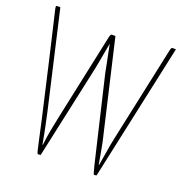

<svg xmlns="http://www.w3.org/2000/svg" viewBox="-128 -812 886 935"><g transform="rotate(20 314.5 -344.5)"><path d="M460 11Q458 11 454.5 -2Q451 -15 446 -34L342 -474Q342 -474 339 -489.5Q336 -505 331.5 -527.5Q327 -550 322.5 -572Q318 -594 315 -609.5Q312 -625 312 -625L306 -646Q304 -652 304 -656Q304 -660 310 -660H327L434 -200Q443 -164 447.5 -140Q452 -116 456 -94.5Q460 -73 465 -43H467Q473 -75 479 -115Q485 -155 495 -200L599 -686Q601 -692 602.5 -696Q604 -700 609 -700H626L473 9Q473 9 471.5 9.5Q470 10 467.5 10.5Q465 11 460 11ZM169 10Q166 10 162 -6Q158 -22 152 -50Q143 -94 128.5 -157Q114 -220 97.5 -292Q81 -364 65 -433.5Q49 -503 35.5 -560Q22 -617 14 -651.5Q6 -686 6 -686Q5 -690 5 -695Q5 -700 10 -700H27L142 -200Q150 -164 155 -139.5Q160 -115 164.5 -93Q169 -71 174 -41H176Q181 -85 188 -121Q195 -157 204 -200L299 -646Q301 -652 302.5 -656Q304 -660 309 -660H318Q325 -660 325 -655.5Q325 -651 323 -646L316 -625Q316 -625 313 -610Q310 -595 306 -573Q302 -551 298 -528.5Q294 -506 291 -491Q288 -476 288 -476L183 9Q183 9 179 9.5Q175 10 169 10Z"/></g></svg>

Font: Yanone Kaffeesatz ExtraLight ExtraLight
Style: Regular
Weight: 250
Version: Version 2.003